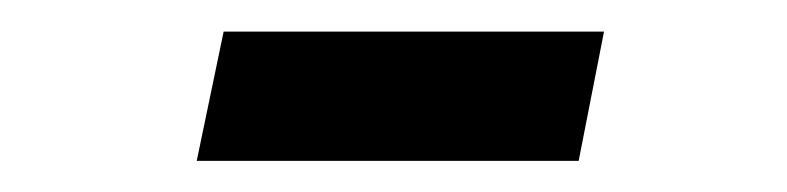

<svg xmlns="http://www.w3.org/2000/svg" viewBox="-20 -651 500 122"><path d="M105 -548.8 122.1 -630.9H363.8L347.7 -548.8Z"/></svg>

Font: Open Sans Medium
Style: Italic
Weight: 500
Italic angle: -12°
Designer: Monotype Design Team
Foundry: Monotype Imaging Inc.
Version: Version 3.000